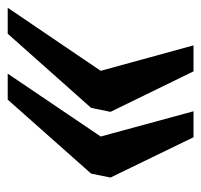

<svg xmlns="http://www.w3.org/2000/svg" viewBox="-77 -490 522 498"><g transform="rotate(90 184.0 -241.0)"><path d="M225.1 -266.6 214.8 -216.3 22.5 0H-44.9L118.7 -241.2L52.7 -481.9H120.1ZM395.5 -266.6 385.3 -216.3 193.4 0H126L289.1 -241.2L223.6 -481.9H291Z"/></g></svg>

Font: Charis SIL Afr
Style: Bold Italic
Weight: 700
Italic angle: -11°
Foundry: SIL International
Version: Version 5.000